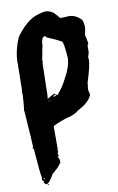

<svg xmlns="http://www.w3.org/2000/svg" viewBox="-97 -806 611 990"><g transform="rotate(-10 208.5 -310.5)"><path d="M219.7 -752.9Q252 -746.1 262.7 -729.5Q274.4 -719.7 280.3 -708L290 -706.1H297.9Q310.1 -706.1 327.1 -708Q363.3 -708 391.6 -678.7Q397.9 -673.3 401.4 -639.6Q401.4 -628.4 393.6 -598.6Q399.4 -579.1 403.3 -549.8Q397.5 -548.8 397.5 -534.2V-508.8Q391.6 -483.9 389.6 -479.5L391.6 -469.7V-467.8Q391.6 -439 364.3 -352.5Q364.3 -343.8 360.4 -319.3Q362.3 -315.4 362.3 -313.5H360.4Q364.3 -305.2 366.2 -290Q352.5 -252.4 292 -221.7Q270.5 -201.2 225.6 -192.4Q153.8 -167.5 153.3 -161.1V-47.9L151.4 -36.1Q153.3 -32.2 153.3 -30.3Q149.4 -23.9 149.4 -18.6V-14.6L153.3 -8.8V-4.9H149.4V-8.8H147.5V1Q153.3 1 155.3 26.4Q136.7 53.2 122.1 63.5Q122.1 65.9 106.4 77.1Q79.1 124 69.3 124Q67.4 124 63.5 126Q53.7 118.2 53.7 116.2V114.3L55.7 110.4Q45.9 105 45.9 92.8Q47.9 88.9 47.9 86.9Q42.5 76.7 32.2 -63.5Q29.8 -69.3 26.4 -69.3V-73.2H30.3Q30.3 -94.2 18.6 -256.8V-260.7Q18.6 -265.1 16.6 -268.6Q20.5 -286.6 24.4 -352.5L22.5 -356.4L24.4 -360.4Q24.4 -364.3 22.5 -364.3Q22.5 -368.7 24.4 -372.1Q26.4 -436 26.4 -471.7V-504.9Q26.4 -506.8 28.3 -506.8Q26.4 -510.7 26.4 -512.7Q26.4 -580.6 57.6 -649.4Q115.2 -727.5 170.9 -743.2Q199.7 -752.9 219.7 -752.9ZM153.3 -502.9H157.2V-501Q157.2 -497.1 153.3 -497.1Q151.4 -445.8 149.4 -323.2H147.5Q147.5 -321.3 149.4 -321.3L147.5 -311.5V-307.6H149.4Q172.4 -323.2 188.5 -327.1Q188.5 -322.8 198.2 -317.4H200.2Q231.4 -351.6 252.9 -395.5Q286.1 -455.6 286.1 -497.1Q279.8 -585 270.5 -585Q246.6 -599.6 196.3 -620.1L190.4 -627.9Q168.9 -627.9 168.9 -581.1Q167 -581.1 153.3 -502.9ZM176.8 -313.5H188.5L192.4 -315.4Q190.4 -319.3 190.4 -321.3Q176.8 -316.9 176.8 -313.5ZM155.3 -297.9V-295.9H159.2V-297.9ZM149.4 -295.9Q149.9 -292 153.3 -292V-295.9ZM55.7 92.8V94.7Q56.2 98.6 59.6 98.6H61.5V92.8ZM71.3 126H73.2Q77.1 126.5 77.1 129.9L73.2 131.8L71.3 127.9Z"/></g></svg>

Font: Mister Brush
Style: Regular
Weight: 400
Designer: GGBotNet
Foundry: GGBotNet
Version: 1.00